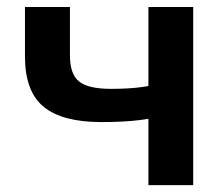

<svg xmlns="http://www.w3.org/2000/svg" viewBox="-20 -539 651 559"><path d="M183.6 -377.9V-518.6H52.7V-374.5Q52.7 -272.9 106.9 -228.3Q161.1 -183.6 274.9 -183.6Q341.3 -183.6 387.5 -189.5Q433.6 -195.3 477.1 -204.1V-302.2Q431.6 -291 393.3 -285.6Q355 -280.3 303.2 -280.3Q236.8 -280.3 210.2 -301.8Q183.6 -323.2 183.6 -377.9ZM542.5 -518.6H412.1V0H542.5Z"/></svg>

Font: Roboto Flex
Style: wght 600 wdth 140 opsz 13.0 GRAD 0.00 slnt 0.00 XTRA 468 XOPQ 96 YOPQ 79 YTLC 514 YTUC 712 YTAS 750 YTDE -203.00 YTFI 738
Weight: 600
Width: 8
Designer: Berlow after Robertson
Foundry: Google
Version: Version 3.100